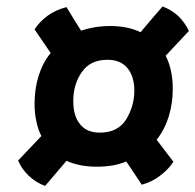

<svg xmlns="http://www.w3.org/2000/svg" viewBox="-20 -580 615 605"><path d="M327.1 -498Q301.8 -498 278.3 -494.1Q255.9 -490.2 235.4 -483.4Q219.7 -507.8 189.5 -557.6Q155.3 -548.8 129.9 -530.3Q104.5 -511.7 88.9 -487.3Q106.4 -461.9 139.6 -413.1Q114.3 -381.8 101.6 -340.8Q88.9 -299.8 88.9 -252.9Q88.9 -222.7 94.7 -197.3Q99.6 -171.9 110.4 -151.4Q85.9 -125 37.1 -74.2Q47.9 -47.9 70.3 -26.4Q92.8 -4.9 122.1 5.9Q144.5 -20.5 189.5 -73.2Q209 -64.5 232.4 -59.6Q256.8 -54.7 285.2 -54.7Q310.5 -54.7 334 -58.6Q357.4 -62.5 377.9 -71.3Q394.5 -46.9 426.8 2Q459 -6.8 484.4 -26.4Q510.7 -45.9 526.4 -70.3Q508.8 -93.8 473.6 -139.6Q499 -171.9 511.7 -212.9Q524.4 -253.9 524.4 -299.8Q524.4 -331.1 518.6 -357.4Q512.7 -383.8 502 -404.3Q526.4 -429.7 575.2 -482.4Q563.5 -507.8 542 -529.3Q519.5 -549.8 492.2 -559.6Q468.8 -533.2 422.9 -478.5Q402.3 -488.3 378.9 -493.2Q355.5 -498 327.1 -498ZM318.4 -391.6Q359.4 -391.6 380.9 -366.2Q403.3 -339.8 403.3 -293.9Q403.3 -247.1 377.9 -204.1Q351.6 -162.1 294.9 -162.1Q252.9 -162.1 232.4 -188.5Q210.9 -213.9 210.9 -261.7Q210.9 -315.4 238.3 -353.5Q264.6 -391.6 318.4 -391.6Z"/></svg>

Font: cl
Style: Bold Italic
Weight: 400
Designer: Mitja Miklavcic
Version: Version 7.504; 2011; Build 1022